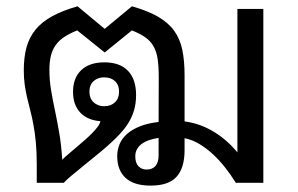

<svg xmlns="http://www.w3.org/2000/svg" viewBox="-20 -578 942 607"><path d="M356.4 -287.6Q356.4 -309.6 343.5 -321.5Q330.6 -333.5 309.1 -333.5Q289.1 -333.5 275.9 -321.5Q262.7 -309.6 262.7 -287.6Q262.7 -267.1 275.9 -254.6Q289.1 -242.2 309.1 -242.2Q330.6 -242.2 343.5 -254.6Q356.4 -267.1 356.4 -287.6ZM407.7 -84Q407.7 -63 417.7 -52.5Q427.7 -42 443.4 -42Q461.9 -42 471.7 -53.5Q481.4 -64.9 481.4 -86.9V-142.1Q445.3 -136.7 426.5 -121.8Q407.7 -106.9 407.7 -84ZM812.5 0H725.6Q710.4 -24.4 692.4 -47.6Q674.3 -70.8 653.8 -89.8Q633.3 -108.9 610.6 -122.6Q587.9 -136.2 563.5 -141.1V-103Q563.5 -47.4 538.3 -19.3Q513.2 8.8 456.1 8.8Q403.3 8.8 377 -15.6Q350.6 -40 350.6 -84Q350.6 -104.5 358.2 -122.6Q365.7 -140.6 381.8 -154.8Q397.9 -168.9 422.6 -178.7Q447.3 -188.5 481.4 -192.4L481.9 -334Q481.9 -368.7 478.3 -392.1Q474.6 -415.5 465.1 -432.1Q455.6 -448.7 439 -460.2Q422.4 -471.7 397 -481.9L311 -412.1L224.1 -481.9Q199.7 -472.2 182.9 -460.9Q166 -449.7 155.8 -435.1Q145.5 -420.4 140.9 -401.6Q136.2 -382.8 136.2 -357.9Q136.2 -324.2 141.4 -293.5Q146.5 -262.7 153.6 -229.5Q160.6 -196.3 167.2 -158.4Q173.8 -120.6 176.8 -73.2Q184.1 -80.6 195.6 -90.3Q207 -100.1 219.7 -110.8Q232.4 -121.6 245.6 -133.1Q258.8 -144.5 269.8 -155.5Q280.8 -166.5 288.3 -176.5Q295.9 -186.5 297.4 -194.8Q255.9 -198.2 233.4 -222.4Q210.9 -246.6 210.9 -287.6Q210.9 -331.5 236.8 -356.2Q262.7 -380.9 310.1 -380.9Q358.9 -380.9 384.5 -354.2Q410.2 -327.6 410.2 -277.3Q410.2 -251 403.8 -229.5Q397.5 -208 386 -189.5Q374.5 -170.9 358.6 -154.1Q342.8 -137.2 323.7 -120.1Q305.7 -104 283.9 -86.4Q262.2 -68.8 242.2 -52.5Q222.2 -36.1 205.8 -22.5Q189.5 -8.8 181.6 0H96.2V-58.1Q96.2 -97.7 93.3 -128.2Q90.3 -158.7 85.7 -183.6Q81.1 -208.5 75.7 -229Q70.3 -249.5 65.7 -269.5Q61 -289.6 58.1 -310.3Q55.2 -331.1 55.2 -356Q55.2 -396.5 63.7 -428Q72.3 -459.5 92 -483.9Q111.8 -508.3 144.5 -526.4Q177.2 -544.4 225.1 -558.1L311 -486.8L397 -558.1Q447.3 -543.9 479.7 -525.1Q512.2 -506.3 530.8 -480.5Q549.3 -454.6 556.4 -420.2Q563.5 -385.7 563.5 -339.8V-194.3Q613.3 -187.5 656 -161.4Q698.7 -135.3 730.5 -96.2V-549.8H812.5Z"/></svg>

Font: Noboto
Style: Regular
Weight: 400
Designer: Google
Version: Version 2.001101; 2014